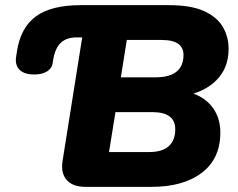

<svg xmlns="http://www.w3.org/2000/svg" viewBox="-20 -725 923 745"><path d="M311 0Q262 0 238.5 -27Q215 -54 223 -102L299 -580H279Q239 -580 217 -560Q195 -540 187 -497L184 -478Q182 -466 173 -456.5Q164 -447 149 -441.5Q134 -436 112 -436Q84 -436 67.5 -445.5Q51 -455 45 -471Q39 -487 43 -508L46 -527Q60 -618 119.5 -661.5Q179 -705 293 -705H636Q720 -705 770.5 -682.5Q821 -660 844 -621.5Q867 -583 867 -535Q867 -461 820 -414Q773 -367 697 -354V-371Q763 -358 799 -315.5Q835 -273 835 -211Q835 -109 763 -54.5Q691 0 569 0ZM403 -135H558Q610 -135 635 -158Q660 -181 660 -223Q660 -257 637.5 -273.5Q615 -290 571 -290H428ZM449 -425H584Q638 -425 665 -447Q692 -469 692 -512Q692 -540 671.5 -555Q651 -570 605 -570H472Z"/></svg>

Font: Nunito ExtraLight Black
Style: Italic
Weight: 900
Italic angle: -9°
Version: Version 3.602